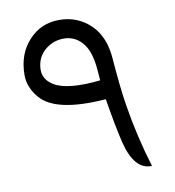

<svg xmlns="http://www.w3.org/2000/svg" viewBox="-80 -779 767 843"><g transform="rotate(-10 304.0 -357.0)"><path d="M380.9 -329.6Q157.7 -312.5 89.4 -392.1Q47.9 -440.4 47.9 -495.1Q47.9 -588.4 102.5 -647.9Q156.7 -708 239.3 -708Q320.8 -708 378.4 -652.8Q434.1 -599.1 441.4 -500Q451.7 -365.7 464.8 -286.1Q487.3 -146 529.8 -5.9H525.4Q450.2 -5.9 418.9 -131.8Q402.3 -199.7 380.9 -329.6ZM371.1 -415.5 367.2 -463.9Q360.8 -538.1 335.4 -574.7Q301.8 -623.5 245.1 -624Q198.2 -624 161.6 -593.8Q124 -562 121.6 -509.8Q119.6 -463.9 163.6 -436.5Q223.1 -399.4 371.1 -415.5Z"/></g></svg>

Font: Gandom FD
Style: FD
Weight: 400
Foundry: DejaVu fonts team - Redesigned by Saber Rastikerdar - Based on Samim Font
Version: Version 0.6